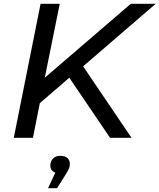

<svg xmlns="http://www.w3.org/2000/svg" viewBox="-20 -720 833 1003"><path d="M52 0 192 -700H292L214 -314L663 -700H793L416 -375L414 -374L667 0H555L342 -314L188 -181L152 0ZM231 263 269 182Q243 172 243 145Q243 123 256.5 108.5Q270 94 295 94Q320 94 332.5 106Q345 118 345 136Q345 149 340.5 160Q336 171 324 190L278 263Z"/></svg>

Font: Montserrat Medium
Style: Italic
Weight: 500
Italic angle: -11.3°
Designer: Julieta Ulanovsky
Foundry: Julieta Ulanovsky
Version: Version 9.000; ttfautohint (v1.8.4.7-5d5b)